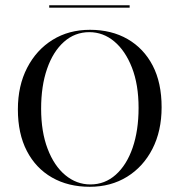

<svg xmlns="http://www.w3.org/2000/svg" viewBox="-20 -695 680 726"><path d="M319.4 11.3Q237.9 11.3 176.6 -23.8Q115.3 -58.9 81.5 -124.2Q47.6 -189.5 47.6 -281.5Q47.6 -371 82.7 -438.7Q117.7 -506.5 179 -544.4Q240.3 -582.3 320.2 -582.3Q401.6 -582.3 462.5 -547.2Q523.4 -512.1 557.3 -447.2Q591.1 -382.3 591.1 -289.5Q591.1 -200 556.5 -132.3Q521.8 -64.5 460.5 -26.6Q399.2 11.3 319.4 11.3ZM321.8 2.4Q376.6 2.4 417.7 -34.3Q458.9 -71 481.5 -136.3Q504 -201.6 504 -287.1Q504 -375 479 -439.1Q454 -503.2 412.1 -538.3Q370.2 -573.4 317.7 -573.4Q262.9 -573.4 221.8 -536.7Q180.6 -500 158.1 -435.1Q135.5 -370.2 135.5 -283.9Q135.5 -196.8 160.1 -132.3Q184.7 -67.7 227 -32.7Q269.4 2.4 321.8 2.4ZM166.1 -666.1V-675H470.2V-666.1Z"/></svg>

Font: Playfair 144pt
Style: Regular
Weight: 400
Designer: Claus Eggers Sørensen
Foundry: Claus Eggers Sørensen
Version: Version 2.001;gftools[0.9.30]